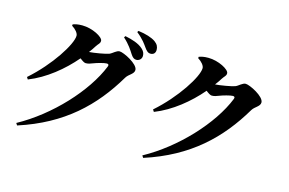

<svg xmlns="http://www.w3.org/2000/svg" viewBox="-113 -1135 2226 1481"><g transform="rotate(15 1000.0 -394.5)"><path d="M822 -681C837 -658 850 -648 867 -648C892 -648 910 -667 910 -690C910 -709 904 -726 884 -744C850 -775 798 -791 740 -803L732 -791C781 -747 804 -709 822 -681ZM911 -759C929 -734 941 -722 962 -722C986 -722 1000 -738 1000 -762C1000 -786 991 -806 966 -824C936 -845 887 -860 827 -868L820 -857C876 -812 895 -781 911 -759ZM100 62 111 79C461 -34 668 -235 821 -493C840 -525 882 -537 882 -570C882 -618 760 -678 728 -678C703 -678 680 -650 656 -640C632 -630 537 -614 500 -612C514 -630 527 -649 538 -667C555 -694 568 -696 568 -719C568 -749 479 -797 398 -797C361 -797 343 -792 323 -785L322 -774C353 -755 375 -728 375 -708C375 -640 252 -446 88 -302L99 -285C234 -338 358 -440 450 -548C469 -533 486 -522 497 -522C519 -522 533 -528 554 -536C579 -546 635 -562 656 -562C669 -562 675 -556 669 -541C583 -326 352 -76 100 62Z M1104 52 1115 69C1465 -44 1672 -245 1825 -503C1844 -535 1886 -547 1886 -580C1886 -628 1764 -688 1732 -688C1707 -688 1684 -660 1660 -650C1636 -640 1541 -624 1504 -622C1518 -640 1531 -659 1542 -677C1559 -704 1572 -706 1572 -729C1572 -759 1483 -807 1402 -807C1365 -807 1347 -802 1327 -795L1326 -784C1357 -765 1379 -738 1379 -718C1379 -650 1256 -456 1092 -312L1103 -295C1238 -348 1362 -450 1454 -558C1473 -543 1490 -532 1501 -532C1523 -532 1537 -538 1558 -546C1583 -556 1639 -572 1660 -572C1673 -572 1679 -566 1673 -551C1587 -336 1356 -86 1104 52Z"/></g></svg>

Font: Source Han Serif KR Heavy
Style: Regular
Weight: 900
Designer: Ryoko NISHIZUKA 西塚涼子 (kana & ideographs); Frank Grießhammer (Latin, Greek & Cyrillic); Wenlong ZHANG 张文龙 (bopomofo); San
Foundry: Adobe
Version: Version 2.001;hotconv 1.1.0;makeotfexe 2.6.0